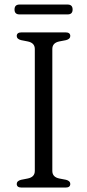

<svg xmlns="http://www.w3.org/2000/svg" viewBox="-20 -846 393 866"><path d="M216 -75Q216 -47.5 247 -41L278 -35Q297 -30 297 -16.5Q297 0 275.5 0H77.5Q55.5 0 55.5 -16.5Q55.5 -30 75 -35L105.5 -41Q137 -47.5 137 -75V-625Q137 -652.5 105.5 -659L75 -665Q55.5 -670 55.5 -683.5Q55.5 -700 77.5 -700H275.5Q297 -700 297 -683.5Q297 -670 278 -665L247 -659Q216 -652.5 216 -625ZM45.5 -803Q45.5 -825.5 68 -825.5H285Q307.5 -825.5 307.5 -803Q307.5 -781 285 -781H68Q45.5 -781 45.5 -803Z"/></svg>

Font: Fraunces 9pt S050 Light
Style: Regular
Weight: 300
Version: Version 1.000; ttfautohint (v1.8.3)